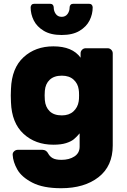

<svg xmlns="http://www.w3.org/2000/svg" viewBox="-20 -775 674 1015"><path d="M401 -70Q385 -51 370.5 -39Q356 -27 329.5 -18.5Q303 -10 262 -10Q167 -10 104.5 -67.5Q42 -125 38 -234L37 -270L38 -305Q42 -415 104.5 -472.5Q167 -530 262 -530Q363 -530 406 -470V-493Q406 -504 414 -512Q422 -520 433 -520H549Q560 -520 568 -512Q576 -504 576 -493V-6Q576 103 501 161.5Q426 220 303 220Q208 220 151 190.5Q94 161 71.5 121Q49 81 47 44Q46 33 54.5 25Q63 17 74 17H204Q225 17 235 37Q243 52 258.5 61Q274 70 305 70Q346 70 373.5 52Q401 34 401 0ZM307 -165Q345 -165 368 -186Q391 -207 396 -239Q398 -249 398 -271Q398 -292 396 -302Q392 -333 369 -354Q346 -375 307 -375Q266 -375 243 -353.5Q220 -332 217 -295Q216 -285 216 -271Q216 -256 217 -246Q220 -209 242.5 -187Q265 -165 307 -165ZM161 -755H245Q254 -755 259 -749.5Q264 -744 264 -736Q264 -716 275 -701Q286 -686 306 -686Q326 -686 337 -701Q348 -716 348 -736Q348 -744 353 -749.5Q358 -755 367 -755H451Q460 -755 465 -749.5Q470 -744 470 -736Q470 -700 453.5 -667Q437 -634 400.5 -612Q364 -590 306 -590Q248 -590 211.5 -612Q175 -634 158.5 -667Q142 -700 142 -736Q142 -744 147 -749.5Q152 -755 161 -755Z"/></svg>

Font: Rubik
Style: Regular
Weight: 700
Designer: Hubert & Fischer
Foundry: Hubert & Fischer
Version: Version 1.100